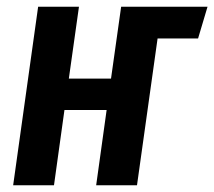

<svg xmlns="http://www.w3.org/2000/svg" viewBox="-20 -549 635 569"><path d="M595 -529 567 -435H447L386 0H265L296 -223H171L140 0H19L93 -529H214L184 -316H309L339 -529Z"/></svg>

Font: Fira Sans Extra Condensed Medium
Style: Italic
Weight: 500
Width: 3
Italic angle: -8°
Designer: Carrois Corporate & Edenspiekermann AG
Foundry: Carrois Corporate GbR & Edenspiekermann AG
Version: Version 4.203